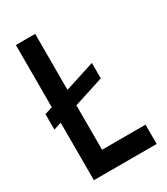

<svg xmlns="http://www.w3.org/2000/svg" viewBox="-176 -780 751 861"><g transform="rotate(-30 200.0 -350.0)"><path d="M10 -285 305 -380V-460L10 -365ZM50 -700V0H150V-700ZM100 -100V0H375V-100Z"/></g></svg>

Font: Millimetre
Style: Regular
Weight: 500
Designer: Jérémy Landes
Version: Version 1.0